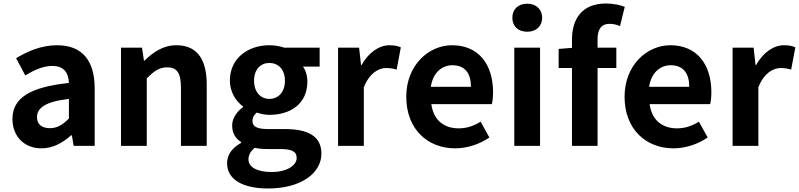

<svg xmlns="http://www.w3.org/2000/svg" viewBox="-20 -832 4556 1095"><path d="M216 14C281 14 337 -17 385 -60H390L400 0H520V-327C520 -489 447 -574 305 -574C217 -574 137 -540 72 -500L124 -402C176 -433 226 -456 278 -456C347 -456 371 -414 373 -359C148 -335 51 -272 51 -153C51 -57 116 14 216 14ZM265 -101C222 -101 191 -120 191 -164C191 -215 236 -252 373 -268V-156C338 -121 307 -101 265 -101Z M670 0H817V-385C858 -426 888 -448 933 -448C988 -448 1012 -418 1012 -331V0H1159V-349C1159 -490 1107 -574 986 -574C910 -574 853 -534 804 -486H801L790 -560H670Z M1508 243C1695 243 1813 157 1813 44C1813 -54 1739 -96 1604 -96H1508C1443 -96 1420 -112 1420 -141C1420 -165 1430 -177 1444 -190C1469 -181 1495 -177 1516 -177C1637 -177 1733 -240 1733 -367C1733 -402 1722 -433 1708 -452H1803V-560H1602C1578 -568 1549 -574 1516 -574C1398 -574 1291 -503 1291 -372C1291 -306 1327 -253 1366 -225V-221C1332 -197 1304 -158 1304 -117C1304 -70 1325 -41 1355 -22V-17C1302 12 1275 52 1275 99C1275 198 1376 243 1508 243ZM1516 -268C1468 -268 1429 -305 1429 -372C1429 -437 1467 -473 1516 -473C1566 -473 1605 -437 1605 -372C1605 -305 1566 -268 1516 -268ZM1530 149C1449 149 1397 123 1397 77C1397 53 1408 31 1433 11C1454 16 1477 18 1510 18H1579C1639 18 1672 29 1672 69C1672 112 1615 149 1530 149Z M1908 0H2055V-334C2087 -415 2139 -444 2182 -444C2206 -444 2222 -441 2242 -435L2266 -562C2250 -569 2232 -574 2201 -574C2143 -574 2083 -534 2042 -461H2039L2028 -560H1908Z M2576 14C2645 14 2716 -10 2771 -48L2721 -138C2680 -113 2641 -100 2596 -100C2512 -100 2452 -147 2440 -238H2785C2789 -252 2792 -279 2792 -306C2792 -462 2712 -574 2558 -574C2425 -574 2297 -461 2297 -280C2297 -95 2419 14 2576 14ZM2437 -337C2449 -418 2501 -460 2560 -460C2633 -460 2666 -412 2666 -337Z M2913 0H3060V-560H2913ZM2987 -651C3037 -651 3072 -682 3072 -731C3072 -779 3037 -811 2987 -811C2935 -811 2902 -779 2902 -731C2902 -682 2935 -651 2987 -651Z M3166 -444H3242V0H3388V-444H3495V-560H3388V-608C3388 -670 3413 -696 3456 -696C3476 -696 3497 -692 3516 -683L3543 -793C3518 -803 3480 -812 3436 -812C3296 -812 3242 -721 3242 -605V-559L3166 -553Z M3821 14C3890 14 3961 -10 4016 -48L3966 -138C3925 -113 3886 -100 3841 -100C3757 -100 3697 -147 3685 -238H4030C4034 -252 4037 -279 4037 -306C4037 -462 3957 -574 3803 -574C3670 -574 3542 -461 3542 -280C3542 -95 3664 14 3821 14ZM3682 -337C3694 -418 3746 -460 3805 -460C3878 -460 3911 -412 3911 -337Z M4158 0H4305V-334C4337 -415 4389 -444 4432 -444C4456 -444 4472 -441 4492 -435L4516 -562C4500 -569 4482 -574 4451 -574C4393 -574 4333 -534 4292 -461H4289L4278 -560H4158Z"/></svg>

Font: Noto Sans CJK SC
Style: Bold
Weight: 700
Designer: Ryoko NISHIZUKA 西塚涼子 (kana, bopomofo & ideographs); Paul D. Hunt (Latin, Greek & Cyrillic); Sandoll Communications 산돌커뮤니
Foundry: Adobe
Version: Version 2.004;hotconv 1.0.118;makeotfexe 2.5.65603